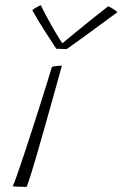

<svg xmlns="http://www.w3.org/2000/svg" viewBox="-20 -727 478 748"><path d="M84 1Q79.5 1 67.8 0.8Q56 0.5 44.8 0Q33.5 -0.5 29.5 -1Q34.5 -11.5 45.5 -42.2Q56.5 -73 71 -117Q85.5 -161 101.8 -210.8Q118 -260.5 133.5 -309.5Q149 -358.5 161.8 -399.5Q174.5 -440.5 182 -466Q187 -468 193 -469Q199 -470 206.2 -470.5Q213.5 -471 221 -471Q216.5 -455 206.5 -418.5Q196.5 -382 183 -333.8Q169.5 -285.5 154.8 -233.8Q140 -182 126.2 -134Q112.5 -86 101.2 -50.2Q90 -14.5 84 1ZM401.5 -702.5Q407.5 -700 412.8 -697Q418 -694 422.8 -691Q427.5 -688 431.2 -685Q435 -682 437.5 -679.5Q394 -647.5 360.5 -623Q327 -598.5 303 -581Q279 -563.5 263.5 -552.5Q248 -541.5 240 -536Q233.5 -536 226 -536.2Q218.5 -536.5 211.8 -536.8Q205 -537 199.5 -537Q176.5 -571.5 153 -608.2Q129.5 -645 105.5 -687.5Q109.5 -691 114.8 -694.2Q120 -697.5 126.2 -700.8Q132.5 -704 139 -707Q148.5 -686.5 161.8 -662Q175 -637.5 188.2 -614.5Q201.5 -591.5 211.8 -575.2Q222 -559 225.5 -555.5H219.5Q238 -571 271.2 -598.2Q304.5 -625.5 340 -654Q375.5 -682.5 401.5 -702.5Z"/></svg>

Font: Grandstander Thin Thin
Style: Italic
Weight: 250
Italic angle: -15°
Version: Version 1.200